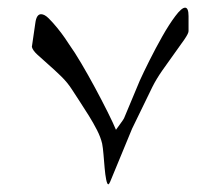

<svg xmlns="http://www.w3.org/2000/svg" viewBox="-20 -512 582 500"><path d="M324 -177 267 -39Q264 -32 262 -32Q259 -32 256.5 -44.5Q254 -57 252.5 -74.5Q251 -92 249.5 -110Q248 -128 246 -138Q242 -155 232.5 -173.5Q223 -192 211.5 -210.5Q200 -229 188.5 -246.5Q177 -264 168 -278Q156 -297 139 -313.5Q122 -330 106 -344Q90 -358 77.5 -369.5Q65 -381 63 -390L72 -452Q75 -475 87 -475Q96 -475 107 -464Q118 -453 129 -439.5Q140 -426 149 -413Q158 -400 161 -395Q174 -377 192 -346.5Q210 -316 227.5 -283.5Q245 -251 260 -221Q275 -191 282 -174Q284 -177 292.5 -188.5Q301 -200 303 -204L344 -302Q353 -322 369 -354Q385 -386 402.5 -417Q420 -448 436.5 -470Q453 -492 462 -492Q471 -492 471 -470V-431Q471 -425 460 -409Q449 -393 434 -372.5Q419 -352 403 -329Q387 -306 377 -286Z"/></svg>

Font: New Athena Unicode
Style: Regular
Weight: 400
Designer: J. Rusten 1997; rev. by R. Hancock 2001, 2002, rev. by D. Mastronarde 2002-2021
Foundry: GreekKeys New Athena Unicode
Version: Version 5.008